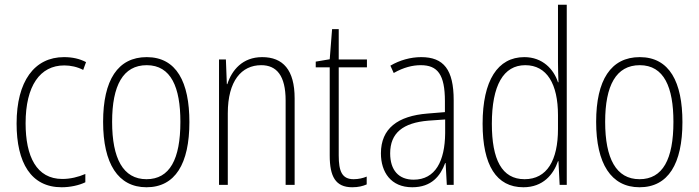

<svg xmlns="http://www.w3.org/2000/svg" viewBox="-20 -780 2948 810"><path d="M240 10C276 10 313 2 340 -11V-46C310 -33 276 -25 243 -25C134 -25 88 -120 88 -260C88 -418 149 -504 251 -504C278 -504 306 -498 331 -485L343 -518C316 -532 286 -539 250 -539C125 -539 50 -437 50 -259C50 -93 111 10 240 10Z M779 -265C779 -433 725 -539 599 -539C477 -539 415 -442 415 -266C415 -90 478 10 598 10C719 10 779 -89 779 -265ZM453 -266C453 -419 499 -505 599 -505C702 -505 741 -411 741 -266C741 -108 696 -24 598 -24C499 -24 453 -112 453 -266Z M1086 -539C1003 -539 958 -484 939 -425H937L933 -529H904V0H941V-302C941 -439 999 -505 1082 -505C1147 -505 1185 -461 1185 -356V0H1223V-365C1223 -485 1174 -539 1086 -539Z M1472 -24C1423 -24 1409 -57 1409 -124V-496H1528V-529H1409V-657H1381L1371 -530L1312 -520V-496H1371V-124C1371 -36 1395 10 1466 10C1492 10 1511 5 1527 -2V-35C1513 -29 1493 -24 1472 -24Z M1757 -539C1712 -539 1666 -526 1627 -503L1641 -472C1683 -496 1721 -505 1755 -505C1826 -505 1857 -466 1857 -353V-307L1784 -301C1658 -291 1587 -238 1587 -133C1587 -54 1629 10 1719 10C1801 10 1838 -38 1858 -92H1860L1865 0H1894V-357C1894 -486 1852 -539 1757 -539ZM1787 -271 1858 -276V-218C1857 -101 1817 -22 1725 -22C1662 -22 1626 -62 1626 -133C1626 -219 1680 -262 1787 -271Z M2188 10C2271 10 2315 -44 2334 -100H2336L2341 0H2371V-760H2334V-517C2334 -491 2335 -463 2336 -433H2334C2316 -488 2269 -539 2192 -539C2080 -539 2016 -441 2016 -258C2016 -83 2074 10 2188 10ZM2193 -24C2097 -24 2055 -107 2055 -258C2055 -420 2104 -505 2196 -505C2287 -505 2334 -426 2334 -294V-236C2334 -104 2288 -24 2193 -24Z M2859 -265C2859 -433 2805 -539 2679 -539C2557 -539 2495 -442 2495 -266C2495 -90 2558 10 2678 10C2799 10 2859 -89 2859 -265ZM2533 -266C2533 -419 2579 -505 2679 -505C2782 -505 2821 -411 2821 -266C2821 -108 2776 -24 2678 -24C2579 -24 2533 -112 2533 -266Z"/></svg>

Font: Noto Sans Gurmukhi Condensed ExtraLight
Style: Regular
Weight: 200
Width: 3
Designer: Jelle Bosma - Monotype Design Team
Foundry: Monotype Imaging Inc.
Version: Version 2.004